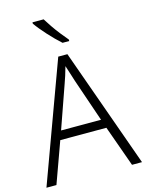

<svg xmlns="http://www.w3.org/2000/svg" viewBox="-137 -1031 850 1114"><g transform="rotate(-15 287.5 -474.0)"><path d="M514 0 426 -246H149L60 0H0L263 -717H318L574 0ZM320 -556Q317 -566 311.5 -583Q306 -600 300 -619Q294 -638 289 -653Q282 -627 273.5 -600.5Q265 -574 258 -555L168 -299H408ZM237 -948Q250 -927 269 -899Q288 -871 309.5 -844Q331 -817 348 -797V-788H308Q290 -804 270.5 -823.5Q251 -843 232 -864Q213 -885 197 -904.5Q181 -924 170 -940V-948Z"/></g></svg>

Font: Noto Sans Display Light
Style: Regular
Weight: 300
Designer: Monotype Design Team
Foundry: Monotype Imaging Inc.
Version: Version 2.003